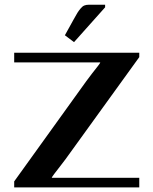

<svg xmlns="http://www.w3.org/2000/svg" viewBox="-20 -812 665 832"><path d="M435.5 -780.3 300.8 -629.4 261.2 -659.2 299.8 -729Q311 -749 315.4 -756.3Q319.8 -763.7 328.4 -774.2Q336.9 -784.7 345.2 -788.1Q353.5 -791.5 364.7 -791.5H435.5ZM41.5 -25.9 354 -460.4Q362.8 -473.1 378.7 -493.2Q394.5 -513.2 404.5 -526.1Q414.6 -539.1 414.6 -541.5H41.5V-583.5H583.5V-564.5L264.6 -123Q258.8 -114.7 242.9 -94.5Q227.1 -74.2 215.6 -59.1Q204.1 -43.9 204.1 -41.5H583.5V0H41.5Z"/></svg>

Font: Resagnicto
Style: Bold
Weight: 700
Version: Version 0.9991